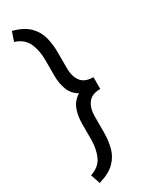

<svg xmlns="http://www.w3.org/2000/svg" viewBox="-245 -824 813 1045"><g transform="rotate(-30 162.0 -302.0)"><path d="M22.7 116.5 42.6 176.1Q109.4 157 143.3 123Q177.2 89.1 188.7 44.2Q200.3 -0.7 200.3 -52.6V-150.6Q200.3 -202.8 224.1 -234.2Q247.9 -265.6 301.1 -265.6V-339.5Q247.9 -339.5 224.1 -370.2Q200.3 -400.9 200.3 -453.1V-552.6Q200.3 -603.7 188.7 -648.6Q177.2 -693.5 143.3 -727.5Q109.4 -761.4 42.6 -779.8L22.7 -721.6Q79.2 -703.5 100 -657.8Q120.7 -612.2 120.7 -552.6V-453.1Q120.7 -404.8 135.7 -365.2Q150.6 -325.6 188.9 -302.6Q150.6 -279.5 135.7 -239.5Q120.7 -199.6 120.7 -150.6V-52.6Q120.7 7.1 100 52.7Q79.2 98.4 22.7 116.5Z"/></g></svg>

Font: Inter UI
Style: Regular
Weight: 400
Designer: Rasmus Andersson
Foundry: rsms
Version: Version 2.2